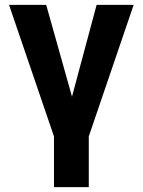

<svg xmlns="http://www.w3.org/2000/svg" viewBox="-20 -566 587 790"><path d="M17.2 -545.9H170.1L276.2 -168.4L377.5 -545.9H529.9L345.3 -4.7V204.1H202.1V-4.7Z"/></svg>

Font: Inter
Style: Regular
Weight: 400
Designer: Rasmus Andersson
Foundry: rsms
Version: Version 4.000;git-8c9346024